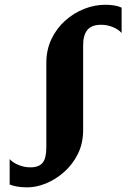

<svg xmlns="http://www.w3.org/2000/svg" viewBox="-20 -774 551 806"><path d="M95 12.5Q68.5 12.5 50.5 9Q32.5 5.5 20.5 0.5V-106Q35.5 -90 59.2 -80.8Q83 -71.5 108 -71.5Q142.5 -71.5 158.5 -90.2Q174.5 -109 174.5 -155.5V-509.5Q174.5 -565 196 -610Q217.5 -655 253.5 -687.2Q289.5 -719.5 333.5 -736.8Q377.5 -754 422.5 -754Q441.5 -754 459.2 -751.2Q477 -748.5 490.5 -742V-635.5Q477 -651 453.2 -660.5Q429.5 -670 404.5 -670Q365 -670 347 -648.5Q329 -627 329 -584V-228Q329 -172 306.8 -127.5Q284.5 -83 249 -51.8Q213.5 -20.5 173 -4Q132.5 12.5 95 12.5Z"/></svg>

Font: Merriweather 72pt
Style: Bold
Weight: 700
Version: Version 2.100